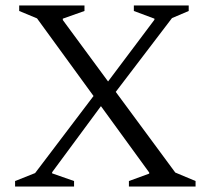

<svg xmlns="http://www.w3.org/2000/svg" viewBox="-20 -680 768 700"><path d="M35 0V-20L108 -49L321 -330L115 -613L50 -640V-660H288V-640L209 -612V-607L374 -383L543 -608V-612L468 -640V-660H668V-640L607 -614L402 -345L619 -51L693 -20V0H450V-20L524 -47V-51L348 -293L170 -52V-48L250 -20V0Z"/></svg>

Font: Spectral SC Light
Style: Regular
Weight: 300
Designer: Jean-Baptiste Levee
Foundry: Production Type
Version: Version 2.001